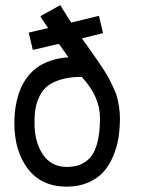

<svg xmlns="http://www.w3.org/2000/svg" viewBox="-20 -717 558 737"><path d="M293.5 -421.9Q249 -421.9 216.1 -412.4Q183.1 -402.8 163.6 -387.7Q144 -372.6 132.3 -348.9Q120.6 -325.2 116.5 -301.3Q112.3 -277.3 112.3 -246.1Q112.3 -171.4 144.8 -123.8Q177.2 -76.2 236.3 -76.2Q264.2 -76.7 282.5 -83Q300.8 -89.4 319.3 -105Q363.8 -146 363.8 -264.2Q363.8 -346.7 293.5 -421.9ZM294.4 -569.8Q304.7 -555.2 325.2 -526.4Q345.7 -497.6 354.2 -485.1Q362.8 -472.7 378.2 -449Q393.6 -425.3 400.1 -412.1Q406.7 -398.9 416.5 -378.2Q426.3 -357.4 430.2 -341.1Q434.1 -324.7 437.3 -304.4Q440.4 -284.2 440.4 -263.2Q440.4 -223.1 434.6 -187Q428.7 -150.9 413.8 -116Q398.9 -81.1 376.2 -56.2Q353.5 -31.2 317.6 -15.9Q281.7 -0.5 236.3 -0.5H235.4Q139.2 -1 87.2 -68.8Q35.2 -136.7 35.2 -243.7Q35.2 -265.6 37.1 -286.6Q39.1 -307.6 44.9 -332.5Q50.8 -357.4 60.1 -378.9Q69.3 -400.4 85.4 -421.6Q101.6 -442.9 122.8 -458.3Q144 -473.6 174.8 -484.1Q205.6 -494.6 242.7 -497.1Q237.8 -504.4 206.1 -548.8L106 -525.4L90.3 -591.8L164.6 -609.4Q136.2 -650.9 134.8 -654.8L211.4 -697.3Q235.8 -657.2 253.4 -630.4L359.9 -656.2L375.5 -589.8Z"/></svg>

Font: Fantasque Sans Mono
Style: Regular
Weight: 400
Monospace: yes
Designer: Jany Belluz
Version: Version 1.8.0 ; ttfautohint (v1.8.2)